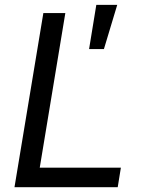

<svg xmlns="http://www.w3.org/2000/svg" viewBox="-20 -782 601 802"><path d="M40.5 0 161.1 -727.5H252.9L146 -81.5H484.9L471.7 0ZM352.1 -577.1 382.3 -761.7H469.7L414.1 -577.1Z"/></svg>

Font: Inter 17pt
Style: Italic
Weight: 400
Italic angle: -9.3988°
Version: Version 4.001;git-66647c0bb